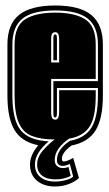

<svg xmlns="http://www.w3.org/2000/svg" viewBox="-20 -523 396 698"><path d="M180 155Q139 155 114 133.5Q89 112 89 75Q89 41 119 5Q59 -7 33 -50Q7 -93 7 -176V-361Q7 -435 49.5 -469Q92 -503 181 -503Q270 -503 312 -468.5Q354 -434 354 -361V-176Q354 -92 327.5 -49Q301 -6 240 6Q205 31 205 55Q205 64 212 64Q224 64 246 51L267 124Q254 137 230.5 146Q207 155 180 155ZM180 137Q199 137 218.5 132Q238 127 246 119L234 73Q231 74 223.5 77Q216 80 208 80Q187 80 187 59Q187 20 234 -11Q289 -21 312.5 -59Q336 -97 336 -176V-203H187V-115Q187 -104 185.5 -100Q184 -96 181 -96Q177 -96 175.5 -99Q174 -102 174 -115V-228H336V-361Q336 -426 299 -455.5Q262 -485 181 -485Q99 -485 62 -455.5Q25 -426 25 -361V-176Q25 -88 54.5 -50.5Q84 -13 157 -9Q107 33 107 75Q107 104 126.5 120.5Q146 137 180 137ZM180 129Q150 129 132.5 115Q115 101 115 75Q115 48 136.5 23.5Q158 -1 179 -16Q129 -16 96.5 -28.5Q64 -41 48.5 -76Q33 -111 33 -176V-361Q33 -428 71 -452.5Q109 -477 181 -477Q252 -477 290 -452.5Q328 -428 328 -361V-236H166V-115Q166 -99 170 -93.5Q174 -88 181 -88Q195 -88 195 -115V-195H328V-176Q328 -95 304.5 -61Q281 -27 231 -19Q208 -3 193.5 16.5Q179 36 179 59Q179 74 188 81Q197 88 208 88Q216 88 221 86.5Q226 85 229 84L237 116Q232 120 216.5 124.5Q201 129 180 129ZM166 -296H195V-381Q195 -406 181 -406Q174 -406 170 -401Q166 -396 166 -381ZM174 -304V-381Q174 -392 175.5 -395Q177 -398 181 -398Q184 -398 185.5 -395Q187 -392 187 -381V-304Z"/></svg>

Font: Alumni Sans Collegiate One SC
Style: Regular
Weight: 400
Designer: Robert E. Leuschke
Foundry: Robert E. Leuschke
Version: Version 1.100